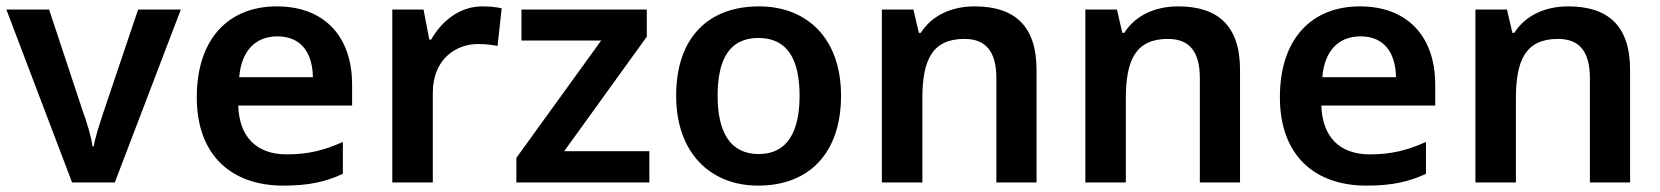

<svg xmlns="http://www.w3.org/2000/svg" viewBox="-20 -572 5206 602"><path d="M206 0H340L547 -542H413L305 -222C295 -191 278 -142 274 -113H270C267 -141 251 -193 240 -222L134 -542H0Z M848 -552C698 -552 597 -452 597 -267C597 -82 709 10 868 10C949 10 1001 -2 1055 -27V-127C997 -101 947 -88 879 -88C783 -88 730 -144 727 -241H1084V-306C1084 -461 994 -552 848 -552ZM850 -458C925 -458 960 -405 961 -330H730C737 -413 781 -458 850 -458Z M1492 -552C1421 -552 1364 -505 1332 -448H1326L1308 -542H1210V0H1337V-281C1337 -386 1409 -434 1479 -434C1503 -434 1524 -431 1540 -428L1553 -546C1537 -550 1512 -552 1492 -552Z M2016 0V-98H1749L2008 -457V-542H1615V-445H1865L1599 -77V0Z M2617 -272C2617 -452 2510 -552 2360 -552C2199 -552 2100 -452 2100 -272C2100 -92 2208 10 2357 10C2517 10 2617 -92 2617 -272ZM2230 -272C2230 -387 2268 -453 2358 -453C2448 -453 2487 -387 2487 -272C2487 -158 2448 -89 2359 -89C2269 -89 2230 -158 2230 -272Z M3036 -552C2964 -552 2902 -524 2867 -469H2861L2844 -542H2745V0H2872V-264C2872 -384 2903 -450 3004 -450C3073 -450 3104 -408 3104 -327V0H3230V-353C3230 -493 3159 -552 3036 -552Z M3674 -552C3602 -552 3540 -524 3505 -469H3499L3482 -542H3383V0H3510V-264C3510 -384 3541 -450 3642 -450C3711 -450 3742 -408 3742 -327V0H3868V-353C3868 -493 3797 -552 3674 -552Z M4244 -552C4094 -552 3993 -452 3993 -267C3993 -82 4105 10 4264 10C4345 10 4397 -2 4451 -27V-127C4393 -101 4343 -88 4275 -88C4179 -88 4126 -144 4123 -241H4480V-306C4480 -461 4390 -552 4244 -552ZM4246 -458C4321 -458 4356 -405 4357 -330H4126C4133 -413 4177 -458 4246 -458Z M4897 -552C4825 -552 4763 -524 4728 -469H4722L4705 -542H4606V0H4733V-264C4733 -384 4764 -450 4865 -450C4934 -450 4965 -408 4965 -327V0H5091V-353C5091 -493 5020 -552 4897 -552Z"/></svg>

Font: Noto Sans Georgian SemiBold
Style: Regular
Weight: 600
Designer: Monotype Design Team, Akaki Razmadze
Foundry: Google LLC
Version: Version 2.005